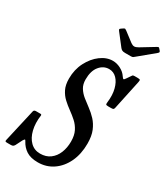

<svg xmlns="http://www.w3.org/2000/svg" viewBox="-291 -1079 1031 1193"><g transform="rotate(30 224.5 -482.5)"><path d="M187 -580Q187 -545 202.2 -520.5Q217.5 -496 241.2 -476.8Q265 -457.5 292 -437.8Q319 -418 342.8 -392.5Q366.5 -367 381.8 -330.5Q397 -294 397 -240Q397 -165 369.8 -107.5Q342.5 -50 295 -17.5Q247.5 15 187 15Q135 15 104 -5.2Q73 -25.5 55.5 -59Q50.5 -69 47.2 -67.8Q44 -66.5 37 -55.5L13.5 -9Q9.5 -2.5 4.5 1.2Q-0.5 5 -12 5H-36.5Q-48 5 -50.8 2.8Q-53.5 0.5 -51.5 -8.5L2 -243.5Q4.5 -255 19 -255H50Q60 -255 59 -247Q51 -189 62.5 -141.8Q74 -94.5 102.2 -66.8Q130.5 -39 172 -39Q214.5 -39 243.5 -60.8Q272.5 -82.5 287.2 -119Q302 -155.5 302 -200Q302 -244 287 -273.8Q272 -303.5 248.5 -324.8Q225 -346 198.5 -365Q172 -384 148.5 -405.8Q125 -427.5 110 -457.8Q95 -488 95 -533Q95 -598 122 -650.5Q149 -703 190.8 -734Q232.5 -765 277 -765Q306.5 -765 334.2 -750.2Q362 -735.5 377 -712.5Q386 -699 390.5 -699Q395 -699 405 -714.5L420 -736.5Q424.5 -743.5 427.2 -746.8Q430 -750 441.5 -750H460.5Q476.5 -750 479.5 -746.8Q482.5 -743.5 480 -731L435 -519.5Q433 -509.5 428.2 -507.2Q423.5 -505 411 -505H393Q377.5 -505 375.8 -509.5Q374 -514 375.5 -526Q382 -579 371.5 -620.2Q361 -661.5 338 -685.2Q315 -709 283 -709Q242.5 -709 214.8 -675.2Q187 -641.5 187 -580ZM282 -860.5 217.5 -943.5Q212.5 -950 212 -953.8Q211.5 -957.5 219.5 -963L230 -970Q239.5 -976.5 243 -975.5Q246.5 -974.5 254 -969L321 -918Q334 -908.5 345.5 -908.2Q357 -908 374 -918L469.5 -976Q478.5 -981.5 482 -980Q485.5 -978.5 490.5 -971.5L494.5 -967.5Q500 -961 500.5 -957Q501 -953 492.5 -946L385 -857Q378.5 -851.5 374 -848.2Q369.5 -845 357.5 -845H317.5Q302 -845 294.8 -849.2Q287.5 -853.5 282 -860.5Z"/></g></svg>

Font: Besley* Condensed
Style: Italic
Weight: 400
Width: 3
Italic angle: -13°
Designer: Owen Earl
Foundry: indestructible type*
Version: Version 3.000; ttfautohint (v1.8.3)